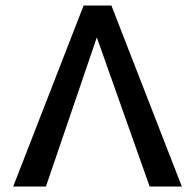

<svg xmlns="http://www.w3.org/2000/svg" viewBox="-20 -678 710 698"><path d="M524 0 332 -542 147 0H28L284 -658H385L641 0Z"/></svg>

Font: Ysabeau SC Semibold
Style: Regular
Weight: 600
Designer: Christian Thalmann (Catharsis Fonts)
Version: Version 0.003